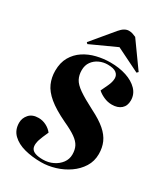

<svg xmlns="http://www.w3.org/2000/svg" viewBox="-236 -1082 1054 1203"><g transform="rotate(30 291.5 -480.5)"><path d="M553 -211Q553 -159 527 -117.5Q501 -76 458.5 -46.5Q416 -17 365 -1.5Q314 14 264 14Q199 14 144 -0.5Q89 -15 55.5 -47.5Q22 -80 22 -132Q22 -166 45.5 -192.5Q69 -219 114 -219Q143 -219 169.5 -205.5Q196 -192 213 -170L195 -129Q167 -65 182.5 -35.5Q198 -6 266 -6Q305 -6 338 -22Q371 -38 391 -65Q411 -92 411 -126Q411 -160 398.5 -184.5Q386 -209 355 -231Q324 -253 267 -279Q183 -319 137 -357.5Q91 -396 73 -437.5Q55 -479 55 -527Q55 -586 79 -627.5Q103 -669 142.5 -695Q182 -721 231 -733Q280 -745 330 -745Q394 -745 445.5 -728Q497 -711 528 -679Q559 -647 559 -602Q559 -563 534.5 -541.5Q510 -520 468 -520Q437 -520 408.5 -533Q380 -546 363 -562L388 -615Q402 -645 402.5 -670Q403 -695 384 -710Q365 -725 321 -725Q290 -725 261.5 -712Q233 -699 215 -674Q197 -649 197 -613Q197 -578 211 -551Q225 -524 264.5 -496.5Q304 -469 378 -431Q444 -398 482 -365Q520 -332 536.5 -294.5Q553 -257 553 -211ZM512 -781 502 -771 330 -856 146 -772 137 -781 268 -938Q299 -975 331 -975Q345 -975 357.5 -971Q370 -967 383 -961Z"/></g></svg>

Font: Literata 72pt ExtraBold
Style: Italic
Weight: 800
Italic angle: -2°
Designer: Latin by Veronika Burian and Jose Scaglione. Greek by Irene Vlachou. Cyrillic by Vera Evstafieva
Foundry: TypeTogether
Version: Version 3.002